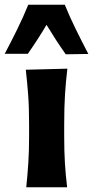

<svg xmlns="http://www.w3.org/2000/svg" viewBox="-58 -795 395 815"><path d="M53.5 0Q59 -53.5 62.2 -103.8Q65.5 -154 65.5 -216V-266Q65.5 -340.5 61.5 -393Q57.5 -445.5 51.5 -499L228 -503.5Q221.5 -449 218 -395.5Q214.5 -342 214.5 -266V-216Q214.5 -154 217.5 -103.8Q220.5 -53.5 227 0ZM-38 -566.5Q-10.5 -618.5 15.2 -670.8Q41 -723 62 -775H217Q238 -723 263.8 -670.8Q289.5 -618.5 317 -566L221 -564.5Q178.5 -625 139.5 -689.5Q101.5 -625.5 60 -566.5Z"/></svg>

Font: Commissioner Flair
Style: Bold
Weight: 700
Designer: Kostas Bartsokas
Foundry: Kostas Bartsokas
Version: Version 1.000; ttfautohint (v1.8.3)